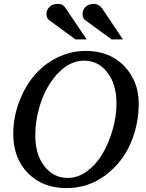

<svg xmlns="http://www.w3.org/2000/svg" viewBox="-20 -948 749 984"><path d="M691 -417Q691 -309 648.5 -211.5Q606 -114 519 -49Q432 16 320 16Q199 16 123.5 -60.5Q48 -137 48 -262Q48 -342 75.5 -419Q103 -496 151 -555.5Q199 -615 269.5 -651Q340 -687 420 -687Q542 -687 616.5 -609.5Q691 -532 691 -417ZM577 -417Q577 -516 530.5 -576.5Q484 -637 411 -637Q341 -637 282.5 -578Q224 -519 192.5 -431.5Q161 -344 161 -254Q161 -155 208 -95.5Q255 -36 327 -36Q380 -36 427.5 -71.5Q475 -107 507 -162.5Q539 -218 558 -285.5Q577 -353 577 -417ZM610 -746H552L419 -843Q403 -854 403 -875Q403 -898 419 -913Q435 -928 459 -928Q489 -928 506 -901ZM424 -746H367L234 -843Q218 -854 218 -875Q218 -898 234 -913Q250 -928 274 -928Q293 -928 301.5 -922Q310 -916 320 -901Z"/></svg>

Font: Veleka
Style: Italic
Weight: 400
Italic angle: -12°
Designer: Stefan Peev, Context Ltd, 2016; SIL International, 1997-2014.
Foundry: Stefan Peev, Context Ltd, 2016
Version: Version 1.000